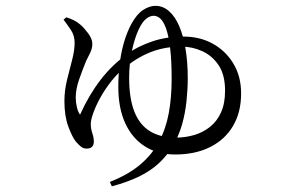

<svg xmlns="http://www.w3.org/2000/svg" viewBox="-20 -573 1040 665"><path d="M200.1 -505 209.8 -513.1Q224 -508.7 236.2 -502.6Q248.5 -496.4 259.1 -487Q270.4 -477.3 285.1 -457.9Q299.8 -438.4 299.8 -421.2Q299.8 -405.9 292.4 -390.3Q285.1 -374.8 277.8 -360.7Q265.8 -331.3 254 -297.7Q242.3 -264.1 242.3 -235.2Q242.3 -218.3 246.3 -201.7Q250.3 -185.1 257.3 -175.8Q287.5 -243.2 328.2 -296.3Q368.8 -349.5 426.4 -390Q457.6 -412.3 506.7 -429.3Q555.8 -446.3 616.2 -446.3Q672.3 -446.3 716.9 -421.7Q761.6 -397.1 788.3 -352.8Q815.1 -308.5 815.1 -249.3Q815.1 -184.1 787.1 -136.7Q759.2 -89.4 707.9 -63.7Q656.6 -37.9 586.5 -37.9Q525.9 -37.9 481.7 -66.1Q437.5 -94.3 413.6 -146.6Q389.8 -199 389.8 -271.2Q389.8 -322.1 395.9 -362.8Q402 -403.6 412.2 -435.4Q422.4 -467.1 435.4 -490.7Q454.4 -525.1 476.4 -539Q498.4 -552.8 518.2 -552.8Q544.6 -552.8 565.6 -534.2Q586.6 -515.6 600.9 -482.2Q615.2 -448.7 622.7 -402.9Q630.3 -357.1 630.3 -302.8Q630.3 -264.2 625.9 -222.3Q621.6 -180.5 610.1 -140.3Q598.5 -100.1 576.9 -64.8Q556.5 -31.7 529.1 -6.6Q501.6 18.6 462.8 37.8Q424 57 367.4 72.4L360.4 57.1Q423.4 32.4 464.6 -2.1Q505.8 -36.5 530.2 -81.6Q554.5 -126.6 564.5 -180.9Q574.5 -235.1 574.5 -299.3Q574.5 -365.1 569.1 -407.8Q563.8 -450.4 555 -474.7Q546.2 -499 535.3 -508.7Q524.3 -518.4 512.3 -518.4Q499.3 -518.4 486.2 -507.9Q473.1 -497.5 461.2 -472.8Q446.4 -441.9 436.8 -396.8Q427.3 -351.6 427.3 -303.9Q427.3 -232.3 445.4 -186.4Q463.4 -140.6 499.4 -118.5Q535.4 -96.4 589.1 -96.4Q622.2 -96.4 652.7 -105.4Q683.2 -114.3 707.5 -133.7Q731.7 -153 745.6 -183.9Q759.5 -214.8 759.5 -258.7Q759.5 -314.1 737.1 -347.3Q714.6 -380.5 680.2 -395.9Q645.7 -411.4 609.9 -411.4Q557 -412.1 510 -395.5Q463 -378.8 416.4 -342.4Q389.1 -321.4 366.7 -293.2Q344.3 -265 328.1 -235.9Q311.9 -206.7 303.2 -182Q294.4 -157.3 294.4 -143.5Q294.4 -130.4 297.1 -120.7Q299.8 -111.1 302.4 -102.6Q305 -94.2 305 -82.2Q305 -71.5 299 -64.9Q293.1 -58.3 279.9 -58.3Q268.8 -58.3 260.5 -65Q252.2 -71.6 243.1 -82.1Q229.9 -98.6 216.5 -134.9Q203.1 -171.2 203.1 -222.6Q203.1 -259.8 212.2 -296.3Q221.3 -332.7 229.9 -366Q238.5 -399.2 238.5 -424.8Q238.5 -449.9 225.3 -469.6Q212 -489.4 200.1 -505Z"/></svg>

Font: Noto Serif TC
Style: Regular
Weight: 200
Designer: Ryoko NISHIZUKA 西塚涼子 (kana & ideographs); Frank Grießhammer (Latin, Greek & Cyrillic); Wenlong ZHANG 张文龙 (bopomofo); San
Foundry: Adobe
Version: Version 2.001;hotconv 1.1.0;makeotfexe 2.6.0